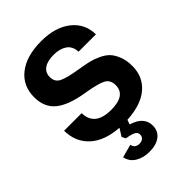

<svg xmlns="http://www.w3.org/2000/svg" viewBox="-281 -856 1228 1228"><g transform="rotate(-45 332.5 -242.5)"><path d="M323 253Q268 253 228 229Q188 205 178 158L267 134Q274 171 314 171Q334 171 346 160.5Q358 150 358 133Q358 112 339 102Q320 92 276 85L263 59L295 8Q168 -1 100 -64Q32 -127 31 -229H190Q192 -110 339 -110Q471 -110 471 -202Q471 -248 437 -267.5Q403 -287 301 -304Q171 -324 109 -373.5Q47 -423 47 -516Q47 -619 123 -678.5Q199 -738 332 -738Q459 -738 534.5 -678.5Q610 -619 611 -521H454Q452 -572 417 -596Q382 -620 327 -620Q271 -620 240 -598.5Q209 -577 209 -536Q209 -493 244 -474.5Q279 -456 384 -439Q428 -432 458 -425Q488 -418 524 -401.5Q560 -385 581.5 -362.5Q603 -340 618 -301.5Q633 -263 633 -212Q633 -117 565 -58Q497 1 367 8L356 39Q456 69 456 149Q456 198 420 225.5Q384 253 323 253Z"/></g></svg>

Font: Mona Sans
Style: Bold
Weight: 700
Designer: Deni Anggara
Foundry: GitHub
Version: Version 2.000;Glyphs 3.2.3 (3260)